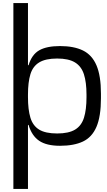

<svg xmlns="http://www.w3.org/2000/svg" viewBox="-20 -948 707 1263"><path d="M68 295V-928H164V-519H168Q189 -589 238 -617Q287 -645 375 -645Q466 -645 525.5 -616Q585 -587 614.5 -518.5Q644 -450 644 -332V-302Q644 -182 614.5 -113.5Q585 -45 525.5 -17Q466 11 375 11Q286 11 237.5 -22Q189 -55 168 -126H164V295ZM356 -70Q432 -70 474 -95.5Q516 -121 532.5 -174Q549 -227 549 -309V-325Q549 -407 532 -459.5Q515 -512 473 -537.5Q431 -563 356 -563Q280 -563 238 -537.5Q196 -512 180 -459.5Q164 -407 164 -325V-309Q164 -227 180 -174Q196 -121 237.5 -95.5Q279 -70 356 -70Z"/></svg>

Font: Matangi SemiBold
Style: Regular
Weight: 600
Designer: Prashant Pant
Foundry: The Graphic Ant
Version: Version 3.002